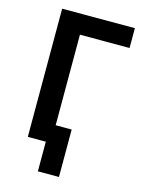

<svg xmlns="http://www.w3.org/2000/svg" viewBox="-128 -781 769 1020"><g transform="rotate(15 256.5 -271.0)"><path d="M183 163V0H95V-98H299V163ZM84 0V-705H484V-596H211V0Z"/></g></svg>

Font: Nunito Sans 7pt Condensed
Style: Bold
Weight: 700
Width: 3
Designer: Vernon Adams
Foundry: Vernon Adams
Version: Version 3.101;gftools[0.9.27]